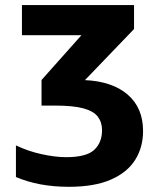

<svg xmlns="http://www.w3.org/2000/svg" viewBox="-20 -717 630 747"><path d="M65.4 -697.3H501.5V-604L310.5 -405.3Q417 -400.4 476.8 -348.9Q536.6 -297.4 536.6 -207Q536.6 -144 505.9 -95Q475.1 -45.9 411.1 -18.1Q347.2 9.8 247.6 9.8Q130.9 9.8 42 -28.3V-151.4Q88.4 -128.9 141.6 -117.2Q194.8 -105.5 237.3 -105.5Q315.9 -105.5 346.4 -133.8Q377 -162.1 377 -210.4Q377 -241.2 360.8 -262.7Q344.7 -284.2 305.2 -295.2Q265.6 -306.2 194.8 -306.2H141.6V-405.8L296.9 -580.1H65.4Z"/></svg>

Font: Lunasima
Style: Bold
Weight: 700
Designer: The DocRepair Project, Monotype Design Team
Foundry: Google
Version: Version 2.009